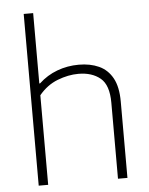

<svg xmlns="http://www.w3.org/2000/svg" viewBox="-56 -854 700 900"><g transform="rotate(-5 294.0 -404.0)"><path d="M89.5 0V-808H134V-477H137.5Q175.5 -512.5 223.8 -530.5Q272 -548.5 326 -548.5Q379.5 -548.5 420.2 -530Q461 -511.5 484 -470Q507 -428.5 507 -359V0H462.5V-358Q462.5 -441 423.2 -473.5Q384 -506 320 -506Q272.5 -506 222 -486.5Q171.5 -467 134 -421.5V0Z"/></g></svg>

Font: Encode Sans Semi Expanded ExtraLight
Style: Regular
Weight: 200
Width: 6
Designer: Multiple Designers
Foundry: Impallari Type
Version: Version 3.000; ttfautohint (v1.8.3) -l 8 -r 50 -G 200 -x 14 